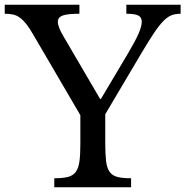

<svg xmlns="http://www.w3.org/2000/svg" viewBox="-25 -790 782 810"><path d="M114 -646Q99 -672 86 -688.5Q73 -705 59.5 -715Q46 -725 31 -728.5Q16 -732 -5 -732V-770H310V-732Q260 -732 239.5 -724.5Q219 -717 219 -698Q219 -677 242 -638L397 -373H401L514 -563Q546 -617 559.5 -648Q573 -679 573 -698Q573 -717 558.5 -724.5Q544 -732 508 -732V-770H737V-732Q716 -732 699.5 -726Q683 -720 665 -702Q647 -684 625.5 -652Q604 -620 573 -568L419 -308V-189Q419 -140 422.5 -110.5Q426 -81 437.5 -65Q449 -49 470.5 -43.5Q492 -38 528 -38V0H204V-38Q240 -38 261.5 -43.5Q283 -49 294.5 -64.5Q306 -80 310 -108Q314 -136 314 -182V-304Z"/></svg>

Font: Libre Baskerville
Style: Regular
Weight: 400
Designer: Pablo Impallari, Rodrigo Fuenzalida
Foundry: Pablo Impallari, Rodrigo Fuenzalida
Version: Version 1.000; ttfautohint (v0.93) -l 8 -r 50 -G 200 -x 14 -